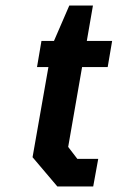

<svg xmlns="http://www.w3.org/2000/svg" viewBox="-20 -670 423 690"><path d="M186 0 97 -105 154 -429H113L129 -523H174L229 -650H314L292 -523H383L367 -429H275L225 -142L258 -99H333L315 0Z"/></svg>

Font: Tomorrow Medium
Style: Italic
Weight: 500
Italic angle: -10°
Designer: Tony de Marco, Monica Rizzolli
Foundry: Just in Type
Version: Version 2.002